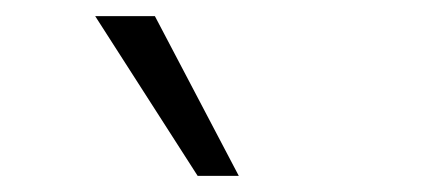

<svg xmlns="http://www.w3.org/2000/svg" viewBox="-20 -772 540 238"><path d="M225 -554 98 -752H172L276 -554Z"/></svg>

Font: Nunito Sans 10pt Light
Style: Regular
Weight: 300
Designer: Vernon Adams
Foundry: Vernon Adams
Version: Version 3.101;gftools[0.9.27]